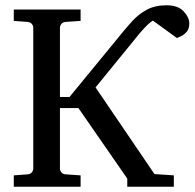

<svg xmlns="http://www.w3.org/2000/svg" viewBox="-20 -707 737 727"><path d="M696.8 -618.2Q696.8 -597.7 686.5 -586.2Q676.3 -574.7 665 -569.6Q653.8 -564.5 649.9 -563L559.1 -628.9Q544.4 -622.1 509.8 -582L341.8 -376L564.9 -47.9L638.2 -43V0H461.9V-30.8L276.9 -297.9H207V-68.8Q207 -61.5 212.2 -54.7Q217.3 -47.9 228 -46.9L285.2 -43V0H32.2V-43L85 -46.9Q95.7 -47.9 100.8 -54.7Q106 -61.5 106 -68.8V-602.1Q106 -609.4 100.8 -616Q95.7 -622.6 85 -624L32.2 -627.9V-670.9H285.2V-627.9L228 -624Q217.3 -622.6 212.2 -616Q207 -609.4 207 -602.1V-339.8H243.2L446.8 -587.9Q461.9 -606.4 483.2 -629.6Q504.4 -652.8 535.4 -669.9Q566.4 -687 610.8 -687Q653.8 -687 675.3 -664.1Q696.8 -641.1 696.8 -618.2Z"/></svg>

Font: Charis
Style: Regular
Weight: 400
Designer: Walt Agee, Miriam Martin, Annie Olsen, Victor Gaultney, Lorna Priest, Alan Ward, Bob Hallissy, Martin Hosken, Sharon Cor
Foundry: SIL Global
Version: Version 7.000